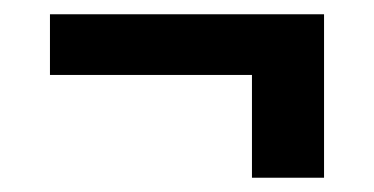

<svg xmlns="http://www.w3.org/2000/svg" viewBox="-20 -368 524 269"><path d="M50 -348H434V-119H333V-263H50Z"/></svg>

Font: Podkova SemiBold
Style: Regular
Weight: 600
Designer: Ilya Yudin
Foundry: Cyreal (www.cyreal.org)
Version: Version 2.103